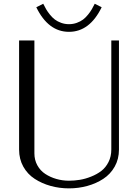

<svg xmlns="http://www.w3.org/2000/svg" viewBox="-20 -1011 748 1041"><path d="M176.8 -971.7 214.4 -990.7Q222.7 -974.1 230.2 -960.9Q237.8 -947.8 250.7 -931.6Q263.7 -915.5 277.6 -905Q291.5 -894.5 311.5 -887.2Q331.5 -879.9 354 -879.9Q376.5 -879.9 396.5 -887.2Q416.5 -894.5 430.4 -905Q444.3 -915.5 457.3 -931.6Q470.2 -947.8 477.8 -960.9Q485.4 -974.1 493.7 -990.7L531.2 -971.7Q466.3 -838.4 354 -838.4Q241.7 -838.4 176.8 -971.7ZM625 -791.5V-200.2Q625 -148.4 601.8 -107.4Q578.6 -66.4 540 -41.3Q501.5 -16.1 453.6 -2.9Q405.8 10.3 354 10.3Q302.2 10.3 254.6 -2.9Q207 -16.1 168.2 -41.3Q129.4 -66.4 106.4 -107.4Q83.5 -148.4 83.5 -200.2V-791.5H166.5V-179.2Q166.5 -143.6 182.6 -114.5Q198.7 -85.4 225.6 -67.9Q252.4 -50.3 285.4 -40.8Q318.4 -31.2 354 -31.2Q383.3 -31.2 413.1 -36.1Q442.9 -41 474.1 -53.5Q505.4 -65.9 529.3 -84.2Q553.2 -102.5 568.4 -132.6Q583.5 -162.6 583.5 -200.2V-791.5Z"/></svg>

Font: Resagnicto
Style: Regular
Weight: 500
Version: Version 0.9991